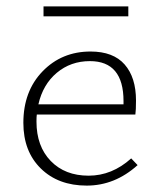

<svg xmlns="http://www.w3.org/2000/svg" viewBox="-20 -576 502 600"><path d="M381 -556V-525H116V-556ZM390 -81 410 -60Q339 4 251 4Q162 4 107.5 -49.5Q53 -103 53 -192Q53 -291 113 -353Q173 -415 263 -415Q334 -415 369.5 -374.5Q405 -334 405 -262Q405 -231 403 -218H95Q94 -211 94 -196Q94 -119 138.5 -73Q183 -27 257 -27Q330 -27 390 -81ZM261 -385Q201 -385 157.5 -348.5Q114 -312 100 -250H366V-260Q366 -385 261 -385Z"/></svg>

Font: EauTestInfant Light
Style: Regular
Weight: 300
Designer: Christian Thalmann (Catharsis Fonts)
Version: Version 0.001;PS 000.001;hotconv 1.0.88;makeotf.lib2.5.64775